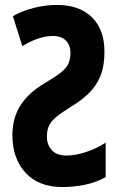

<svg xmlns="http://www.w3.org/2000/svg" viewBox="-20 -744 478 774"><path d="M207 -724Q299 -725 350.5 -674.5Q402 -624 401 -533Q401 -477 384.5 -437Q368 -397 337.5 -367.5Q307 -338 265 -313Q226 -289 205 -271Q184 -253 176.5 -235Q169 -217 169 -194Q169 -160 189 -138.5Q209 -117 248 -117Q283 -117 325 -130.5Q367 -144 406 -169V-30Q366 -8 321.5 1Q277 10 231 10Q136 10 83 -47.5Q30 -105 30 -199Q30 -270 64 -321.5Q98 -373 164 -411Q205 -435 226.5 -452.5Q248 -470 256 -488Q264 -506 264 -532Q264 -561 246 -580Q228 -599 193 -599Q137 -599 70 -558L32 -679Q71 -701 117.5 -712.5Q164 -724 207 -724Z"/></svg>

Font: Noto Sans ExtraCondensed
Style: Bold
Weight: 700
Width: 2
Designer: Monotype Design Team
Foundry: Monotype Imaging Inc.
Version: Version 2.013; ttfautohint (v1.8.4.7-5d5b)